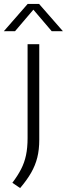

<svg xmlns="http://www.w3.org/2000/svg" viewBox="-50 -820 341 978"><path d="M52.5 138 13 111Q40 75.5 57.2 42Q74.5 8.5 82.5 -29.5Q90.5 -67.5 90.5 -116.5V-595H150V-108Q150 -58 140 -17.8Q130 22.5 108.5 60Q87 97.5 52.5 138ZM-30.5 -661 91 -800H149L270.5 -661H213.5L112.5 -779.5H127.5L26.5 -661Z"/></svg>

Font: Encode Sans SC Condensed Thin Light
Style: Regular
Weight: 300
Version: Version 3.002